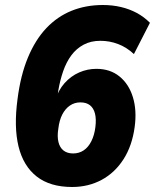

<svg xmlns="http://www.w3.org/2000/svg" viewBox="-20 -736 619 767"><path d="M268 11Q180 11 126.5 -31Q73 -73 54 -151Q35 -229 50 -340Q62 -435 91.5 -506Q121 -577 165 -623.5Q209 -670 266 -693Q323 -716 391 -716Q429 -716 463 -708Q497 -700 526 -684.5Q555 -669 579 -645L515 -520Q486 -547 452 -560Q418 -573 381 -573Q343 -573 314 -557.5Q285 -542 265 -515Q245 -488 232.5 -452Q220 -416 213 -375L207 -334H200Q213 -376 238 -404Q263 -432 296 -446.5Q329 -461 365 -461Q420 -461 457.5 -430.5Q495 -400 511 -347.5Q527 -295 518 -229Q508 -154 473.5 -100Q439 -46 386 -17.5Q333 11 268 11ZM272 -123Q296 -123 314.5 -135.5Q333 -148 345 -172Q357 -196 361 -228Q365 -260 359.5 -282Q354 -304 339.5 -315.5Q325 -327 301 -327Q278 -327 259.5 -314.5Q241 -302 229 -279Q217 -256 213 -222Q208 -191 213.5 -168.5Q219 -146 234 -134.5Q249 -123 272 -123Z"/></svg>

Font: Nunito Sans 10pt SemiCondensed Black
Style: Italic
Weight: 900
Width: 4
Italic angle: -9°
Designer: Vernon Adams
Foundry: Vernon Adams
Version: Version 3.101;gftools[0.9.27]